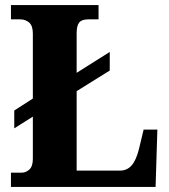

<svg xmlns="http://www.w3.org/2000/svg" viewBox="-20 -734 665 754"><path d="M23 0V-56H66Q82 -56 95.5 -68.5Q109 -81 109 -110V-276L36 -230V-300L109 -347V-602Q109 -633 94.5 -645.5Q80 -658 59 -658H23V-714H367V-658H327Q301 -658 291 -645.5Q281 -633 281 -604V-448L411 -530V-457L281 -376V-64H451Q479 -64 497 -84.5Q515 -105 526 -150L544 -225H598L591 0Z"/></svg>

Font: Noto Serif Ethiopic SemiCondensed ExtraBold
Style: Regular
Weight: 800
Width: 4
Designer: Monotype Design Team
Foundry: Monotype Imaging Inc.
Version: Version 2.102; ttfautohint (v1.8.4.7-5d5b)